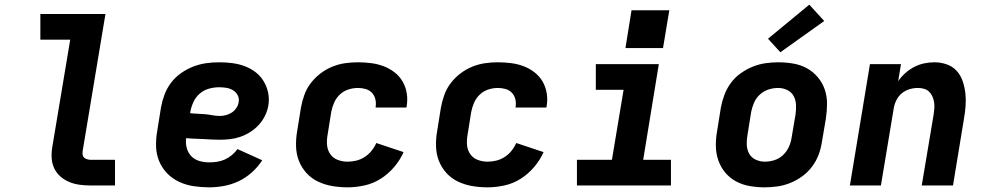

<svg xmlns="http://www.w3.org/2000/svg" viewBox="-20 -795 4240 823"><path d="M369 0Q345 0 322 -3Q299 -6 278 -14.5Q257 -23 240 -37.5Q223 -52 213 -72.5Q203 -93 201.5 -116.5Q200 -140 204 -164L281 -625H153V-735H432L334 -146Q333 -138 334.5 -130.5Q336 -123 341.5 -118.5Q347 -114 354.5 -112Q362 -110 369 -110H473V0Z M877 8Q843 8 810 3Q777 -2 748 -15.5Q719 -29 697 -51.5Q675 -74 662.5 -103.5Q650 -133 649 -166.5Q648 -200 654 -234L670 -334Q675 -362 685 -389Q695 -416 713 -440Q731 -464 756 -481.5Q781 -499 808 -509.5Q835 -520 863 -524Q891 -528 919 -528Q947 -528 975 -524.5Q1003 -521 1028.5 -511.5Q1054 -502 1075 -486Q1096 -470 1110 -447Q1124 -424 1129.5 -397Q1135 -370 1130 -341Q1126 -319 1115.5 -298Q1105 -277 1089 -259.5Q1073 -242 1052.5 -229Q1032 -216 1010 -208.5Q988 -201 966 -198.5Q944 -196 922 -196Q904 -196 886 -197Q868 -198 850 -199Q832 -200 814 -200.5Q796 -201 778 -203Q775 -181 780.5 -160.5Q786 -140 800 -125.5Q814 -111 834.5 -105Q855 -99 877 -99Q893 -99 910 -101.5Q927 -104 943 -111Q959 -118 973.5 -130Q988 -142 998 -156L1104 -108Q1086 -80 1060 -56.5Q1034 -33 1003.5 -18.5Q973 -4 940.5 2Q908 8 877 8ZM923 -298Q935 -298 948.5 -301.5Q962 -305 973.5 -312.5Q985 -320 993 -332Q1001 -344 1003 -357Q1006 -373 999 -386.5Q992 -400 979 -408Q966 -416 950.5 -418.5Q935 -421 919 -421Q898 -421 876 -415Q854 -409 836.5 -394Q819 -379 809.5 -358.5Q800 -338 796 -317L795 -310Q811 -308 827 -307.5Q843 -307 859 -305.5Q875 -304 890.5 -301Q906 -298 923 -298Z M1470 8Q1436 8 1404 2.5Q1372 -3 1343.5 -16.5Q1315 -30 1294 -53Q1273 -76 1261.5 -105Q1250 -134 1249 -167.5Q1248 -201 1254 -234L1270 -334Q1275 -361 1284.5 -388Q1294 -415 1312 -438.5Q1330 -462 1353.5 -480Q1377 -498 1404 -509Q1431 -520 1458.5 -524Q1486 -528 1514 -528Q1542 -528 1570 -524.5Q1598 -521 1623.5 -511.5Q1649 -502 1670.5 -485.5Q1692 -469 1705.5 -446Q1719 -423 1723.5 -395.5Q1728 -368 1723 -339Q1723 -338 1722.5 -336.5Q1722 -335 1722 -334H1590Q1590 -335 1590 -335.5Q1590 -336 1590 -336Q1593 -353 1589 -369.5Q1585 -386 1574 -397.5Q1563 -409 1547 -413.5Q1531 -418 1514 -418Q1494 -418 1473.5 -411.5Q1453 -405 1437 -390Q1421 -375 1412.5 -355.5Q1404 -336 1400 -316L1384 -216Q1380 -194 1382 -172.5Q1384 -151 1396 -134Q1408 -117 1428 -109.5Q1448 -102 1470 -102Q1488 -102 1507 -106.5Q1526 -111 1543 -122Q1560 -133 1572.5 -148.5Q1585 -164 1593 -182L1710 -143Q1695 -109 1669.5 -79Q1644 -49 1611.5 -28.5Q1579 -8 1542 0Q1505 8 1470 8Z M2070 8Q2036 8 2004 2.5Q1972 -3 1943.5 -16.5Q1915 -30 1894 -53Q1873 -76 1861.5 -105Q1850 -134 1849 -167.5Q1848 -201 1854 -234L1870 -334Q1875 -361 1884.5 -388Q1894 -415 1912 -438.5Q1930 -462 1953.5 -480Q1977 -498 2004 -509Q2031 -520 2058.5 -524Q2086 -528 2114 -528Q2142 -528 2170 -524.5Q2198 -521 2223.5 -511.5Q2249 -502 2270.5 -485.5Q2292 -469 2305.5 -446Q2319 -423 2323.5 -395.5Q2328 -368 2323 -339Q2323 -338 2322.5 -336.5Q2322 -335 2322 -334H2190Q2190 -335 2190 -335.5Q2190 -336 2190 -336Q2193 -353 2189 -369.5Q2185 -386 2174 -397.5Q2163 -409 2147 -413.5Q2131 -418 2114 -418Q2094 -418 2073.5 -411.5Q2053 -405 2037 -390Q2021 -375 2012.5 -355.5Q2004 -336 2000 -316L1984 -216Q1980 -194 1982 -172.5Q1984 -151 1996 -134Q2008 -117 2028 -109.5Q2048 -102 2070 -102Q2088 -102 2107 -106.5Q2126 -111 2143 -122Q2160 -133 2172.5 -148.5Q2185 -164 2193 -182L2310 -143Q2295 -109 2269.5 -79Q2244 -49 2211.5 -28.5Q2179 -8 2142 0Q2105 8 2070 8Z M2453 0V-110H2603L2653 -410H2534V-520H2804L2737 -110H2856V0ZM2661 -589 2687 -751H2849L2822 -589Z M3257 8Q3225 8 3193.5 2.5Q3162 -3 3135 -17.5Q3108 -32 3088.5 -55.5Q3069 -79 3059 -108Q3049 -137 3048.5 -169Q3048 -201 3054 -234L3070 -334Q3075 -361 3085 -388Q3095 -415 3112.5 -439Q3130 -463 3154.5 -480.5Q3179 -498 3206 -509Q3233 -520 3261 -524Q3289 -528 3316 -528Q3349 -528 3380.5 -522.5Q3412 -517 3438.5 -502.5Q3465 -488 3485 -464.5Q3505 -441 3515 -412Q3525 -383 3525 -351Q3525 -319 3520 -286L3503 -186Q3499 -159 3489 -132Q3479 -105 3461 -81Q3443 -57 3419 -39.5Q3395 -22 3368 -11Q3341 0 3313 4Q3285 8 3257 8ZM3259 -102Q3279 -102 3299.5 -108.5Q3320 -115 3336 -130Q3352 -145 3361 -164.5Q3370 -184 3373 -204L3390 -304Q3393 -325 3392 -346Q3391 -367 3381.5 -384Q3372 -401 3354 -409.5Q3336 -418 3315 -418Q3295 -418 3274.5 -411.5Q3254 -405 3237.5 -390Q3221 -375 3212.5 -355.5Q3204 -336 3200 -316L3184 -216Q3180 -195 3181 -174Q3182 -153 3191.5 -136Q3201 -119 3219.5 -110.5Q3238 -102 3259 -102ZM3325 -571 3272 -629 3449 -775 3513 -705Z M3623 0 3709 -520H3842L3830 -447Q3843 -466 3861 -482Q3879 -498 3899.5 -508.5Q3920 -519 3942 -523.5Q3964 -528 3986 -528Q4013 -528 4038.5 -519Q4064 -510 4081 -491Q4098 -472 4106.5 -447Q4115 -422 4118 -395.5Q4121 -369 4119 -341.5Q4117 -314 4112 -286L4065 0H3931Q3944 -76 3956.5 -152Q3969 -228 3982 -304Q3984 -317 3985 -330.5Q3986 -344 3984 -357Q3982 -370 3976.5 -382Q3971 -394 3962 -402.5Q3953 -411 3940.5 -414.5Q3928 -418 3914 -418Q3896 -418 3878 -412.5Q3860 -407 3845.5 -395Q3831 -383 3822.5 -366Q3814 -349 3811 -331L3756 0Z"/></svg>

Font: Iosevka SS04 XBd Ex
Style: Italic
Weight: 800
Width: 7
Italic angle: -9°
Monospace: yes
Designer: Belleve Invis
Foundry: Belleve Invis
Version: Version 19.0.0; ttfautohint (v1.8.4)